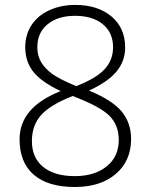

<svg xmlns="http://www.w3.org/2000/svg" viewBox="-20 -746 611 776"><path d="M284.2 -726.1Q375 -726.1 430.4 -679.7Q485.8 -633.3 485.8 -554.2Q485.8 -499.5 451.4 -457.5Q417 -415.5 339.8 -379.9Q433.6 -341.3 471.7 -295.4Q509.8 -249.5 509.8 -184.1Q509.8 -95.7 448 -43Q386.2 9.8 282.2 9.8Q174.3 9.8 116.7 -39.6Q59.1 -88.9 59.1 -183.1Q59.1 -247.1 99.6 -295.4Q140.1 -343.8 225.1 -377.9Q146.5 -415 114.3 -456.3Q82 -497.6 82 -555.2Q82 -606.4 107.9 -645.3Q133.8 -684.1 180.4 -705.1Q227.1 -726.1 284.2 -726.1ZM108.9 -175.8Q108.9 -108.4 154.5 -71.3Q200.2 -34.2 282.2 -34.2Q362.3 -34.2 411.1 -73.5Q460 -112.8 460 -180.2Q460 -240.7 421.6 -278.6Q383.3 -316.4 273.9 -357.9Q184.1 -323.2 146.5 -281.2Q108.9 -239.3 108.9 -175.8ZM283.2 -682.1Q214.4 -682.1 172.6 -648.2Q130.9 -614.3 130.9 -555.2Q130.9 -521 146.2 -494.9Q161.6 -468.8 190.7 -447.5Q219.7 -426.3 288.1 -397.9Q367.7 -428.7 402.3 -465.8Q437 -502.9 437 -555.2Q437 -613.8 395.8 -647.9Q354.5 -682.1 283.2 -682.1Z"/></svg>

Font: CAA NEO Sans Light
Style: Regular
Weight: 300
Version: Version 1.10